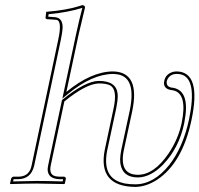

<svg xmlns="http://www.w3.org/2000/svg" viewBox="-20 -718 779 750"><path d="M207.5 -563Q222.7 -633.8 202.6 -640.1Q198.2 -641.1 194.3 -641.1L162.6 -643.1Q158.2 -645 157.7 -647.9L160.6 -671.9Q239.3 -677.7 296.9 -696.3Q299.8 -697.3 301.3 -698.2Q313 -696.3 312 -688Q311.5 -686 287.1 -583L239.3 -358.9Q336.4 -438.5 421.4 -439Q528.3 -437 496.6 -284.2L463.4 -129.9Q444.8 -35.6 518.6 -35.2Q581.1 -35.2 637.7 -117.2Q675.8 -173.3 689.5 -236.8Q713.4 -353.5 655.8 -365.2Q619.6 -368.2 620.6 -395Q621.1 -398.9 621.6 -401.9Q627 -428.2 654.8 -437Q662.6 -439 670.4 -439Q767.6 -437 728 -249Q692.4 -81.1 593.3 -15.6Q550.8 11.7 508.3 12.2Q361.3 10.3 389.2 -132.8L423.8 -294.9Q439.5 -368.2 410.6 -384.3Q395.5 -392.1 366.2 -392.1Q316.9 -391.1 231.4 -321.8L178.2 -71.8Q169.9 -32.2 201.7 -28.8Q206.5 -28.3 211.9 -27.8H231Q237.3 -25.9 237.3 -20L233.4 -1L231 1Q230 1 124 -1Q87.9 -1 21 1L19 -1L23.4 -20Q26.9 -27.3 32.2 -27.8H50.8Q90.3 -27.8 101.1 -62.5Q102.5 -67.4 103.5 -71.8ZM217.3 -561 113.3 -69.8Q100.6 -18.6 50.8 -18.1Q47.9 -18.1 42 -18.1Q36.1 -18.1 33.2 -18.1L31.2 -9.3Q93.8 -10.7 124 -11.2Q159.2 -11.2 224.6 -9.3L226.6 -18.1H211.9Q167 -19.5 166 -56.2Q166.5 -64.5 168.5 -74.2L222.2 -327.6L225.1 -329.6Q314.5 -401.9 366.2 -401.9Q434.6 -401.9 439.5 -351.1Q439.9 -346.2 439.9 -341.8Q439.5 -321.3 433.6 -293L398.9 -130.9Q377.4 -23.4 459.5 -3.4Q463.4 -2.4 466.3 -1.5Q485.4 2 508.3 2Q580.6 2 641.1 -73.7Q694.8 -142.1 718.3 -251Q752 -412.6 685.5 -427.7Q677.7 -429.2 670.4 -429.2Q643.1 -429.2 632.8 -405.3Q631.8 -402.3 631.3 -399.9Q628.9 -380.4 648.9 -376Q652.8 -375.5 656.2 -375H656.7Q723.6 -362.8 700.7 -243.2Q699.7 -238.8 699.2 -234.9Q679.2 -140.1 617.2 -75.2Q568.4 -25.4 518.6 -24.9Q458.5 -24.9 450.2 -79.6Q449.2 -87.4 449.2 -94.7Q449.7 -111.8 453.6 -131.8L486.8 -286.1Q512.7 -411.6 443.4 -426.8Q432.6 -428.7 421.4 -429.2Q339.4 -428.2 245.6 -351.1L223.6 -333L277.3 -585Q290 -644 301.8 -687.5Q250.5 -670.4 169.9 -662.6L168.5 -652.8L194.3 -650.9Q224.6 -648.4 224.6 -611.8Q224.1 -592.8 217.3 -561Z"/></svg>

Font: Linux Biolinum Outline O
Style: Italic
Weight: 400
Italic angle: -12°
Designer: Philipp H. Poll
Foundry: Philipp H. Poll
Version: Version 0.6.2